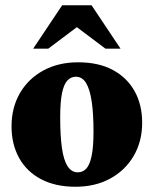

<svg xmlns="http://www.w3.org/2000/svg" viewBox="-20 -697 586 732"><path d="M276.5 -40Q295.5 -40 308.8 -54Q322 -68 329.2 -102Q336.5 -136 336.5 -195.5Q336.5 -264.5 329.5 -310.8Q322.5 -357 308 -380.8Q293.5 -404.5 269 -404.5Q250.5 -404.5 237 -390.2Q223.5 -376 216.5 -342.2Q209.5 -308.5 209.5 -249Q209.5 -180 216 -133.5Q222.5 -87 237.5 -63.5Q252.5 -40 276.5 -40ZM267.5 15Q191 15 136.2 -14Q81.5 -43 52.8 -95Q24 -147 24 -215Q24 -287 56 -342Q88 -397 145.2 -428.2Q202.5 -459.5 278 -459.5Q355.5 -459.5 409.8 -430.5Q464 -401.5 493 -349.8Q522 -298 522 -229Q522 -158 489.8 -102.8Q457.5 -47.5 400.2 -16.2Q343 15 267.5 15ZM106.5 -511.5 217 -677H329L439.5 -511.5H382L241 -617.5H305L164 -511.5Z"/></svg>

Font: Newsreader 24pt ExtraBold
Style: Regular
Weight: 800
Designer: Hugues Gentile
Foundry: Production Type
Version: Version 1.003